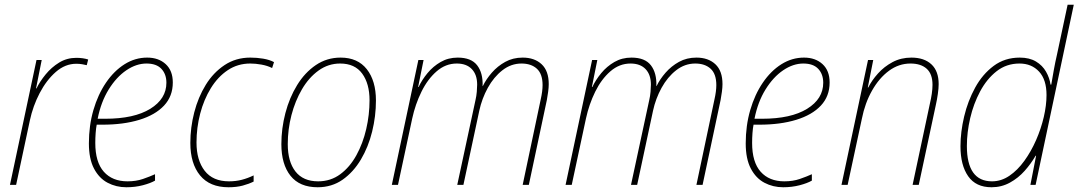

<svg xmlns="http://www.w3.org/2000/svg" viewBox="-20 -780 4550 810"><path d="M22 0 134 -527H156L132 -407H134Q148 -436 172.5 -466Q197 -496 229.5 -516Q262 -536 302 -536Q330 -536 352 -529L346 -505Q338 -507 326.5 -509Q315 -511 302 -511Q255 -511 215.5 -476.5Q176 -442 147.5 -387.5Q119 -333 106 -272L48 0Z M513 10Q470 10 434 -9Q398 -28 376.5 -69Q355 -110 355 -175Q355 -250 374 -315.5Q393 -381 427 -431Q461 -481 505.5 -509Q550 -537 601 -537Q649 -537 679 -509.5Q709 -482 709 -432Q709 -374 672 -334.5Q635 -295 568 -274.5Q501 -254 412 -254H388Q385 -239 383.5 -218.5Q382 -198 382 -177Q382 -96 418 -55.5Q454 -15 518 -15Q554 -15 583 -25Q612 -35 634 -45V-18Q615 -7 582.5 1.5Q550 10 513 10ZM424 -279Q546 -279 614 -321Q682 -363 682 -431Q682 -467 661 -489.5Q640 -512 598 -512Q555 -512 513 -483.5Q471 -455 438.5 -402.5Q406 -350 392 -279Z M944 10Q865 10 824 -40Q783 -90 783 -177Q783 -242 799.5 -306Q816 -370 848 -422Q880 -474 927.5 -505.5Q975 -537 1036 -537Q1064 -537 1090.5 -532.5Q1117 -528 1136 -518L1128 -493Q1108 -503 1083 -507.5Q1058 -512 1036 -512Q983 -512 941 -484Q899 -456 869.5 -408Q840 -360 824.5 -300.5Q809 -241 809 -179Q809 -104 843.5 -59.5Q878 -15 946 -15Q975 -15 1000 -21.5Q1025 -28 1050 -40V-14Q1030 -4 1004 3Q978 10 944 10Z M1320 10Q1244 10 1205.5 -38.5Q1167 -87 1167 -172Q1167 -238 1184 -303Q1201 -368 1233.5 -421Q1266 -474 1312.5 -505.5Q1359 -537 1417 -537Q1489 -537 1527.5 -488Q1566 -439 1566 -356Q1566 -290 1550 -225Q1534 -160 1502.5 -107Q1471 -54 1425.5 -22Q1380 10 1320 10ZM1322 -15Q1375 -15 1415.5 -45Q1456 -75 1483.5 -125Q1511 -175 1525 -235.5Q1539 -296 1539 -357Q1539 -427 1508 -469.5Q1477 -512 1415 -512Q1365 -512 1324 -482.5Q1283 -453 1254 -403.5Q1225 -354 1209.5 -294Q1194 -234 1194 -172Q1194 -98 1226.5 -56.5Q1259 -15 1322 -15Z M1633 0 1745 -527H1767L1744 -413H1746Q1760 -443 1783.5 -471.5Q1807 -500 1839 -518.5Q1871 -537 1911 -537Q1968 -537 1993 -504.5Q2018 -472 2016 -417H2017Q2031 -446 2055 -473.5Q2079 -501 2111.5 -519Q2144 -537 2185 -537Q2235 -537 2265 -509Q2295 -481 2295 -425Q2295 -411 2292.5 -392.5Q2290 -374 2287 -358L2211 0H2185L2261 -360Q2269 -395 2269 -421Q2269 -468 2245 -490Q2221 -512 2180 -512Q2136 -512 2099.5 -483.5Q2063 -455 2038 -409.5Q2013 -364 2002 -313L1935 0H1909L1986 -358Q1990 -375 1991.5 -393Q1993 -411 1993 -423Q1993 -465 1970.5 -488.5Q1948 -512 1907 -512Q1860 -512 1822 -479Q1784 -446 1758 -393Q1732 -340 1719 -280L1659 0Z M2366 0 2478 -527H2500L2477 -413H2479Q2493 -443 2516.5 -471.5Q2540 -500 2572 -518.5Q2604 -537 2644 -537Q2701 -537 2726 -504.5Q2751 -472 2749 -417H2750Q2764 -446 2788 -473.5Q2812 -501 2844.5 -519Q2877 -537 2918 -537Q2968 -537 2998 -509Q3028 -481 3028 -425Q3028 -411 3025.5 -392.5Q3023 -374 3020 -358L2944 0H2918L2994 -360Q3002 -395 3002 -421Q3002 -468 2978 -490Q2954 -512 2913 -512Q2869 -512 2832.5 -483.5Q2796 -455 2771 -409.5Q2746 -364 2735 -313L2668 0H2642L2719 -358Q2723 -375 2724.5 -393Q2726 -411 2726 -423Q2726 -465 2703.5 -488.5Q2681 -512 2640 -512Q2593 -512 2555 -479Q2517 -446 2491 -393Q2465 -340 2452 -280L2392 0Z M3284 10Q3241 10 3205 -9Q3169 -28 3147.5 -69Q3126 -110 3126 -175Q3126 -250 3145 -315.5Q3164 -381 3198 -431Q3232 -481 3276.5 -509Q3321 -537 3372 -537Q3420 -537 3450 -509.5Q3480 -482 3480 -432Q3480 -374 3443 -334.5Q3406 -295 3339 -274.5Q3272 -254 3183 -254H3159Q3156 -239 3154.5 -218.5Q3153 -198 3153 -177Q3153 -96 3189 -55.5Q3225 -15 3289 -15Q3325 -15 3354 -25Q3383 -35 3405 -45V-18Q3386 -7 3353.5 1.5Q3321 10 3284 10ZM3195 -279Q3317 -279 3385 -321Q3453 -363 3453 -431Q3453 -467 3432 -489.5Q3411 -512 3369 -512Q3326 -512 3284 -483.5Q3242 -455 3209.5 -402.5Q3177 -350 3163 -279Z M3530 0 3642 -527H3664L3641 -411H3643Q3658 -441 3684 -470Q3710 -499 3745.5 -518Q3781 -537 3825 -537Q3879 -537 3909.5 -508.5Q3940 -480 3940 -425Q3940 -408 3936.5 -383.5Q3933 -359 3928 -337L3856 0H3830L3903 -343Q3908 -364 3911 -384.5Q3914 -405 3914 -422Q3914 -468 3889.5 -490Q3865 -512 3821 -512Q3772 -512 3730.5 -481.5Q3689 -451 3659 -398Q3629 -345 3616 -279L3556 0Z M4163 10Q4097 10 4064.5 -36.5Q4032 -83 4032 -163Q4032 -223 4047.5 -288.5Q4063 -354 4094 -410.5Q4125 -467 4172 -502Q4219 -537 4282 -537Q4323 -537 4350.5 -520.5Q4378 -504 4393 -477.5Q4408 -451 4412 -423H4415Q4420 -453 4426 -486Q4432 -519 4439 -549L4484 -760H4510L4349 0H4327L4351 -123H4349Q4330 -90 4303 -59.5Q4276 -29 4240.5 -9.5Q4205 10 4163 10ZM4165 -15Q4204 -15 4238.5 -38.5Q4273 -62 4301.5 -101.5Q4330 -141 4351 -189Q4372 -237 4383.5 -286.5Q4395 -336 4395 -379Q4395 -444 4363.5 -478Q4332 -512 4281 -512Q4226 -512 4184.5 -479.5Q4143 -447 4115 -394.5Q4087 -342 4073 -281.5Q4059 -221 4059 -164Q4059 -15 4165 -15Z"/></svg>

Font: Noto Sans SemiCondensed Thin
Style: Italic
Weight: 100
Width: 4
Italic angle: -12°
Designer: Monotype Design Team
Foundry: Monotype Imaging Inc.
Version: Version 2.013; ttfautohint (v1.8.4.7-5d5b)